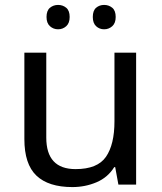

<svg xmlns="http://www.w3.org/2000/svg" viewBox="-20 -750 658 780"><path d="M533 -536V0H461L448 -71H444Q418 -29 372 -9.5Q326 10 274 10Q177 10 128 -36.5Q79 -83 79 -185V-536H168V-191Q168 -63 287 -63Q376 -63 410.5 -113Q445 -163 445 -257V-536ZM169 -681Q169 -707 183 -718.5Q197 -730 216 -730Q235 -730 249 -718.5Q263 -707 263 -681Q263 -656 249 -643.5Q235 -631 216 -631Q197 -631 183 -643.5Q169 -656 169 -681ZM357 -681Q357 -707 370.5 -718.5Q384 -730 403 -730Q422 -730 436 -718.5Q450 -707 450 -681Q450 -656 436 -643.5Q422 -631 403 -631Q384 -631 370.5 -643.5Q357 -656 357 -681Z"/></svg>

Font: Noto Sans Glagolitic
Style: Regular
Weight: 400
Designer: Monotype Design Team
Foundry: Monotype Imaging Inc.
Version: Version 2.004; ttfautohint (v1.8.4.7-5d5b)